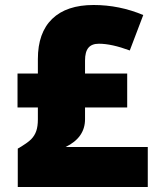

<svg xmlns="http://www.w3.org/2000/svg" viewBox="-20 -745 626 765"><path d="M353 -725.1Q455.6 -725.1 550.8 -685.1L497.1 -543.9Q424.8 -570.8 374 -570.8Q345.7 -570.8 332.3 -554.7Q318.8 -538.6 318.8 -503.9V-452.1H486.8V-316.9H318.8V-270Q318.8 -196.8 241.2 -159.2H568.8V0H50.8V-152.8Q90.3 -175.8 104.2 -190.2Q118.2 -204.6 124.5 -223.1Q130.9 -241.7 130.9 -269V-316.9H49.8V-452.1H130.9V-509.8Q130.9 -614.7 188 -669.9Q245.1 -725.1 353 -725.1Z"/></svg>

Font: OpenSansExtrabold
Style: Regular
Weight: 800
Foundry: Ascender Corporation
Version: Version 1.10